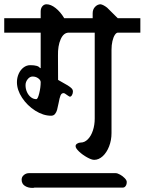

<svg xmlns="http://www.w3.org/2000/svg" viewBox="-30 -704 689 916"><path d="M164.1 -617.2V-649.4Q164.1 -664.6 172.1 -674.1Q180.2 -683.6 191.9 -683.6Q212.4 -683.6 235.4 -665.5Q258.3 -647.5 276.4 -617.2H412.1V-640.6Q412.1 -659.7 423.8 -671.6Q435.5 -683.6 450.2 -683.6Q463.4 -681.2 481 -667.5L531.7 -617.2H639.6V-548.3H532.7Q524.9 -548.3 517.8 -537.4Q510.7 -526.4 506.3 -507.6Q502 -488.8 502 -466.3V-69.3Q502 -35.2 490.5 -5.6Q479 23.9 460 41.3Q440.9 58.6 419.4 58.6Q406.7 58.6 385.3 46.6Q363.8 34.7 347.2 19Q330.6 3.4 330.6 -6.8Q330.6 -14.2 338.4 -19Q346.2 -23.9 355 -23.9Q373.5 -23.9 388.9 -39.3Q404.3 -54.7 413.1 -81.1Q421.9 -107.4 421.9 -138.2V-548.3H298.3Q273.4 -548.3 259.5 -516.8Q245.6 -485.4 246.6 -439L247.1 -322.8Q279.3 -305.2 293 -296.6Q306.6 -288.1 312.3 -281.7Q317.9 -275.4 317.9 -267.1Q317.9 -258.3 313.5 -250.5Q309.1 -242.7 303.2 -242.7Q301.3 -242.7 291.5 -249.5Q278.3 -259.8 273.4 -259.8Q263.2 -259.8 258.5 -248Q253.9 -236.3 249.5 -211.9Q245.6 -191.9 242.4 -180.2Q239.3 -168.5 232.4 -160.2Q225.6 -151.9 213.9 -151.9Q176.3 -151.9 138.2 -176Q100.1 -200.2 75.4 -237.5Q50.8 -274.9 50.8 -312Q50.8 -333 59.1 -351.8Q67.4 -370.6 82 -381.8Q96.7 -393.1 114.3 -393.1Q152.8 -393.1 160.6 -379.4H164.1V-548.3H-9.8V-617.2ZM125.5 -338.9Q112.3 -338.9 102.1 -326.2Q91.8 -313.5 91.8 -297.9Q91.8 -279.8 98.9 -264.4Q106 -249 117.7 -240Q129.4 -231 143.1 -231Q150.4 -231 157.2 -259Q164.1 -287.1 164.1 -312Q164.1 -321.8 152.6 -330.3Q141.1 -338.9 125.5 -338.9ZM128.9 192.4H124Q103 192.4 88.1 182.4Q73.2 172.4 73.2 153.3Q73.2 139.6 84 130.9Q94.7 122.1 107.9 122.1H522Q530.3 122.1 543 129.2Q555.7 136.2 565.2 146.2Q574.7 156.2 574.7 164.1Q574.7 176.3 569.3 183.6Q564 190.9 556.6 190.9H134.8Q133.3 190.9 131.8 191.7Q130.4 192.4 128.9 192.4Z"/></svg>

Font: Dekko
Style: Regular
Weight: 400
Designer: Multiple
Foundry: Sorkin Type
Version: Version 2.001